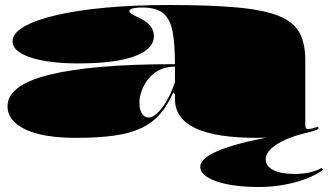

<svg xmlns="http://www.w3.org/2000/svg" viewBox="-20 -535 1309 766"><path d="M653 -515Q821 -515 928 -505Q1035 -495 1093.5 -471Q1152 -447 1175 -404Q1198 -361 1198 -295V-35Q1198 -28 1200.5 -24Q1203 -20 1209 -20Q1215 -20 1225 -22.5Q1235 -25 1250 -30V-20Q1228 -10 1189.5 -2Q1151 6 1103.5 10.5Q1056 15 1007 15Q841 15 759.5 -23.5Q678 -62 678 -140Q678 -142 678 -143.5Q678 -145 678 -149Q678 -153 678 -159L671 -166Q649 -115 618.5 -80Q588 -45 544 -24Q500 -3 435.5 6Q371 15 281 15Q196 15 135.5 0Q75 -15 42.5 -43.5Q10 -72 10 -111Q10 -196 180 -237.5Q350 -279 678 -279Q678 -360 668.5 -409.5Q659 -459 631 -482Q603 -505 549 -505Q532 -505 520 -503.5Q508 -502 502 -498.5Q496 -495 496 -490Q496 -486 505.5 -479.5Q515 -473 539 -462Q594 -435 594 -391Q594 -339 517 -310.5Q440 -282 293 -282Q172 -282 101 -306Q30 -330 30 -370Q30 -402 75.5 -428.5Q121 -455 204.5 -474.5Q288 -494 402 -504.5Q516 -515 653 -515ZM678 -269Q630 -269 598.5 -245.5Q567 -222 551.5 -188Q536 -154 536 -124Q536 -108 540.5 -94.5Q545 -81 553.5 -73.5Q562 -66 574 -66Q585 -66 599 -76.5Q613 -87 627 -105.5Q641 -124 654.5 -150.5Q668 -177 678 -208ZM1198 -4Q1125 14 1082.5 42Q1040 70 1040 100Q1040 128 1070.5 143.5Q1101 159 1156 159Q1189 159 1217 152.5Q1245 146 1263 135L1269 142Q1228 173 1158.5 192Q1089 211 1012 211Q944 211 891 201Q838 191 808.5 172.5Q779 154 779 131Q779 90 882 54.5Q985 19 1191 -10Z"/></svg>

Font: Kalnia Expanded
Style: Bold
Weight: 700
Width: 7
Designer: Frida Medrano
Foundry: Frida Medrano
Version: Version 1.105